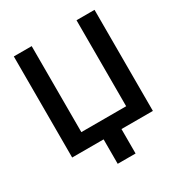

<svg xmlns="http://www.w3.org/2000/svg" viewBox="-200 -849 1096 1163"><g transform="rotate(-30 347.5 -268.0)"><path d="M65.4 -707H190.4V-105.5H503.9V-707H629.9V0H410.2V170.9H285.2V0H65.4Z"/></g></svg>

Font: Pretendard JP SemiBold
Style: Regular
Weight: 600
Designer: Base glyphs from Inter by Rasmus Andersson; Hangeul glyphs from Noto Sans CJK(Source Han Sans) by Jang Soo-young and Kan
Foundry: Kil Hyung-jin
Version: Version 1.309